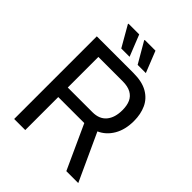

<svg xmlns="http://www.w3.org/2000/svg" viewBox="-242 -999 1127 1127"><g transform="rotate(45 322.0 -435.0)"><path d="M77 0V-686H381Q453 -686 497.5 -660.5Q542 -635 562.5 -590.5Q583 -546 583 -489Q583 -417 553.5 -366.5Q524 -316 474 -294L609 0H510L385 -274H169V0ZM169 -353H374Q431 -353 460.5 -388.5Q490 -424 490 -486Q490 -525 478 -551.5Q466 -578 439.5 -592.5Q413 -607 371 -607H169ZM365 -737 290 -866 291 -870H380L433 -737ZM229 -737 155 -866 156 -870H245L298 -737Z"/></g></svg>

Font: Archivo SemiCondensed
Style: Regular
Weight: 400
Width: 4
Designer: Hector Gatti
Foundry: Omnibus-Type
Version: Version 2.001